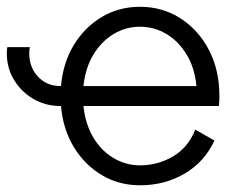

<svg xmlns="http://www.w3.org/2000/svg" viewBox="-20 -536 720 564"><path d="M67.9 -397.5Q65.9 -391.1 65.9 -379.4Q65.9 -338.4 91.6 -310.8Q117.2 -283.2 157.7 -283.2H159.2Q165 -351.6 197 -404.1Q229 -456.5 279.3 -486.3Q329.6 -516.1 391.1 -516.1Q457 -516.1 510 -482.2Q563 -448.2 593.8 -389.2Q624.5 -330.1 624.5 -253.9Q624.5 -240.7 623 -224.6H225.1Q231 -170.4 254.6 -131.3Q278.3 -92.3 314.2 -71.3Q350.1 -50.3 391.1 -50.3Q443.4 -50.3 488 -76.4Q532.7 -102.5 553.7 -155.3L609.9 -123Q580.6 -60.1 522.2 -25.9Q463.9 8.3 391.1 8.3Q329.6 8.3 279.3 -21.5Q229 -51.3 197 -103.8Q165 -156.2 159.2 -224.6H157.7Q114.3 -224.6 78.6 -245.1Q43 -265.6 21.5 -300.8Q0 -335.9 0 -379.4Q0 -390.1 1.5 -397.5ZM391.1 -457.5Q350.1 -457.5 314.5 -436.5Q278.8 -415.5 254.9 -376.5Q231 -337.4 225.1 -283.2H557.1Q551.8 -337.4 527.8 -376.5Q503.9 -415.5 468.3 -436.5Q432.6 -457.5 391.1 -457.5Z"/></svg>

Font: Giphurs Light
Style: Regular
Weight: 300
Version: Version 0.920; ttfautohint (v1.8.4.7-5d5b)